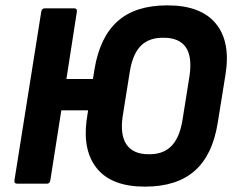

<svg xmlns="http://www.w3.org/2000/svg" viewBox="-20 -686 876 717"><path d="M605 -666Q730 -666 786 -598Q842 -530 822 -407L793 -227Q774 -107 707 -48Q640 11 521 11Q400 11 344.5 -54Q289 -119 303 -234L309 -274H209L168 -13Q166 0 155 0H45Q32 0 34 -13L134 -642Q136 -655 148 -655H256Q269 -655 267 -642L228 -391H327L333 -428Q353 -548 419.5 -607Q486 -666 605 -666ZM688 -404Q698 -475 673.5 -510Q649 -545 591 -545Q538 -546 507 -516Q476 -486 465 -420L438 -251Q428 -181 453 -145.5Q478 -110 535 -110Q588 -109 619 -139.5Q650 -170 661 -235Z"/></svg>

Font: Sofia Sans Semi Condensed ExtraBold
Style: Italic
Weight: 800
Italic angle: -9°
Version: Version 4.100